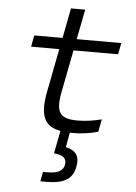

<svg xmlns="http://www.w3.org/2000/svg" viewBox="-62 -719 745 1055"><g transform="rotate(5 310.0 -191.5)"><path d="M359 8.5C404 8.5 453 1.5 494.5 -10.5L508 -80C467 -69.5 423 -62 377 -62C280.5 -62 251.5 -92.5 274.5 -211L320 -444H566L578 -507H332L364.5 -672.5H286L254 -507H98L86 -444H241.5L195 -205C168.5 -69.5 199 -13 287 3L262.5 128.5C310 133.5 335 148.5 328 186C322 217 299 236 233 236H211L201 288.5H235.5C341 288.5 379.5 253.5 391.5 191.5C403.5 129 377.5 101.5 324.5 89.5L339 8Z"/></g></svg>

Font: Monaspace Neon Light
Style: Italic
Weight: 300
Italic angle: -11°
Designer: Riley Cran & the Lettermatic Team
Foundry: Lettermatic
Version: Version 1.200 (Monaspace Neon)